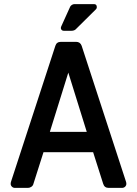

<svg xmlns="http://www.w3.org/2000/svg" viewBox="-20 -916 668 936"><path d="M53 0Q44 0 38 -6Q32 -12 32 -20Q32 -25 33 -28L250 -693Q256 -712 277 -712H351Q371 -712 378 -693L595 -28Q596 -25 596 -20Q596 -12 590 -6Q584 0 574 0H510Q489 0 483 -20L434 -174H192L143 -20Q141 -11 133 -5.5Q125 0 116 0ZM223 -273H403L313 -562ZM291 -766Q283 -766 279 -772Q275 -778 278 -786L321 -881Q323 -887 329.5 -891.5Q336 -896 343 -896H438Q452 -896 452 -881Q452 -875 448 -871L352 -776Q348 -771 342 -768.5Q336 -766 329 -766Z"/></svg>

Font: Miriam Libre SemiBold
Style: Regular
Weight: 600
Version: Version 2.000